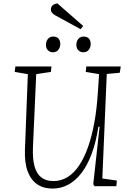

<svg xmlns="http://www.w3.org/2000/svg" viewBox="-20 -1090 754 1124"><path d="M579 -45 664 -33 661 0H533L526 -12L563 -348H556Q542 -257 516.5 -189Q491 -121 456 -76Q421 -31 378.5 -8.5Q336 14 287 14Q235 14 198 -11Q161 -36 142 -87Q123 -138 126 -214L143 -656L66 -669L70 -701H281L278 -669L192 -656L173 -230Q170 -161 182 -117Q194 -73 221.5 -51.5Q249 -30 293 -30Q337 -30 375 -53Q413 -76 443 -121Q473 -166 495.5 -229.5Q518 -293 532.5 -373.5Q547 -454 553 -550L560 -656L482 -669L485 -701H687L681 -664L605 -657ZM249 -828Q249 -848 260.5 -862Q272 -876 291 -876Q312 -876 322.5 -864Q333 -852 333 -832Q333 -814 322 -799Q311 -784 290 -784Q272 -784 260.5 -796Q249 -808 249 -828ZM427 -828Q427 -848 438.5 -862Q450 -876 469 -876Q490 -876 500.5 -864Q511 -852 511 -832Q511 -814 500 -799Q489 -784 468 -784Q450 -784 438.5 -796Q427 -808 427 -828ZM467 -938 452 -919 302 -1001Q292 -1007 285 -1015Q278 -1023 278 -1036Q278 -1044 281.5 -1050.5Q285 -1057 293 -1062.5Q301 -1068 316 -1070Z"/></svg>

Font: Literata ExtraLight
Style: Italic
Weight: 250
Italic angle: -2°
Designer: Latin by Veronika Burian and Jose Scaglione. Greek by Irene Vlachou. Cyrillic by Vera Evstafieva
Foundry: TypeTogether
Version: Version 3.002